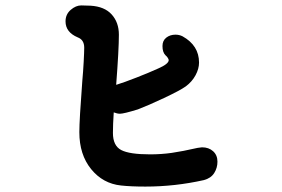

<svg xmlns="http://www.w3.org/2000/svg" viewBox="-20 -730 1040 709"><path d="M783 -133Q783 -110 771 -91Q759 -72 733 -65Q626 -41 517 -41Q463 -41 427 -45Q360 -52 316.5 -105.5Q273 -159 273 -242Q273 -287 284 -432Q287 -464 289 -501.5Q291 -539 291 -554Q291 -583 267 -592Q222 -611 222 -651Q222 -677 241 -693.5Q260 -710 280 -710L314 -709Q366 -706 392.5 -676.5Q419 -647 419 -602Q419 -547 409 -417H410Q439 -426 485 -444Q531 -462 564 -477Q603 -494 603 -508Q603 -511 599.5 -516.5Q596 -522 591 -526Q580 -537 580 -560Q580 -580 594 -591Q608 -602 628 -602Q642 -602 654 -596Q715 -562 715 -499Q715 -476 702 -452Q689 -428 666 -411Q645 -396 585.5 -368Q526 -340 489 -326Q437 -310 423 -310Q413 -310 400 -315Q397 -270 397 -239Q397 -192 427.5 -176Q458 -160 534 -160Q576 -160 614.5 -165.5Q653 -171 710 -184Q722 -186 726 -186Q751 -186 767 -171.5Q783 -157 783 -133Z"/></svg>

Font: Tsukimi Rounded
Style: Bold
Weight: 700
Designer: Takashi Funayama
Foundry: Takashi Funayama
Version: Version 1.032; ttfautohint (v1.8.3)